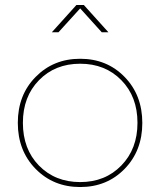

<svg xmlns="http://www.w3.org/2000/svg" viewBox="-20 -754 646 774"><path d="M136.7 -86.9Q202.1 -20 303.2 -20Q404.3 -20 469.2 -86.9Q534.2 -153.8 534.2 -258.8Q534.2 -364.3 469.2 -430.7Q404.3 -497.1 303.2 -497.1Q202.1 -497.1 137.2 -430.7Q72.3 -364.3 72.3 -258.8Q72.3 -153.3 136.7 -86.9ZM553.7 -258.3Q553.7 -146.5 482.4 -73.2Q411.1 0 303.2 0Q195.3 0 123.5 -73.2Q51.8 -146.5 51.8 -258.8Q51.8 -371.1 123.5 -443.8Q195.3 -517.1 303.2 -517.1Q411.1 -517.1 482.4 -443.8Q553.7 -370.6 553.7 -258.3ZM417 -624H390.1L303.2 -720.2L215.8 -624H189L288.1 -733.9H317.9Z"/></svg>

Font: Montserrat-Hairline
Style: Regular
Weight: 250
Designer: Julieta Ulanovsky
Foundry: Julieta Ulanovsky
Version: Version 1.000;PS 002.000;hotconv 1.0.70;makeotf.lib2.5.58329